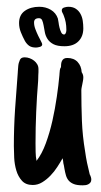

<svg xmlns="http://www.w3.org/2000/svg" viewBox="-20 -554 302 575"><path d="M229.5 -322.3Q229.5 -317.4 228.5 -312Q227.5 -306.6 226.6 -302.2Q225.6 -296.9 224.6 -292.2Q223.6 -287.6 223.6 -283.2Q223.6 -237.8 225.3 -192.1Q227.1 -146.5 234.9 -100.6Q237.3 -83 240.7 -66.4Q244.1 -49.8 248.5 -32.7L249.5 -29.8V-30.8Q251 -27.3 252.2 -23.7Q253.4 -20 253.4 -16.1Q253.4 -10.7 250.7 -7.3Q248 -3.9 244.1 -2Q240.2 0 235.6 0.5Q231 1 227.1 1Q210.9 1 201.4 -2.7Q191.9 -6.3 186 -12.9Q180.2 -19.5 177.5 -28.8Q174.8 -38.1 172.9 -49.3L171.4 -58.1Q169.4 -64.9 168.9 -72.8Q168.5 -76.7 168.2 -76.4Q168 -76.2 167.5 -80.1Q160.6 -67.9 151.6 -54Q142.6 -40 131.1 -28.1Q119.6 -16.1 106.4 -8.1Q93.3 0 78.1 0Q57.1 0 45.7 -12.7Q34.2 -25.4 28.8 -43.7Q23.4 -62 22.5 -81.8Q21.5 -101.6 21.5 -116.2Q21.5 -171.9 25.1 -226.6Q28.8 -281.2 33.2 -336.4Q33.2 -337.9 33.4 -340.3Q33.7 -342.8 33.7 -344.2Q34.2 -351.1 34.7 -356.9Q35.2 -362.8 37.1 -368.2V-367.7Q39.1 -375.5 42.7 -378.9Q46.4 -382.3 54.2 -382.3Q61.5 -382.3 68.8 -379.6Q76.2 -377 82 -372.3Q87.9 -367.7 91.6 -361.3Q95.2 -355 95.2 -347.2Q95.2 -343.3 95.2 -337.9Q95.2 -332.5 94.7 -328.6Q94.7 -325.2 94.5 -320.1Q94.2 -314.9 94.2 -311.5Q90.3 -264.6 88.4 -218.5Q86.4 -172.4 86.4 -125Q86.4 -111.8 86.7 -98.6Q86.9 -85.4 89.4 -72.3Q105.5 -92.8 117.2 -124.8Q128.9 -156.7 137 -192.6Q145 -228.5 150.1 -263.9Q155.3 -299.3 157.7 -326.7Q157.7 -328.1 158 -330.1Q158.2 -332 158.2 -333.5Q158.7 -338.9 159.2 -343.8Q159.7 -348.6 162.6 -353Q162.6 -357.4 163.1 -362.3Q163.6 -367.2 165.5 -371.3Q167.5 -375.5 171.1 -377.9Q174.8 -380.4 181.6 -380.4Q201.2 -380.4 212.4 -368.4Q223.6 -356.4 224.6 -337.9Q227.1 -334 228.3 -330.3Q229.5 -326.7 229.5 -322.3ZM229.5 -469.2Q229.5 -444.8 214.8 -430.2Q200.2 -415.5 172.9 -415.5Q151.9 -415.5 140.1 -421.6Q128.4 -427.7 122.3 -437.3Q116.2 -446.8 114.3 -457.5Q112.3 -468.3 110.6 -477.8Q108.9 -487.3 106.2 -493.4Q103.5 -499.5 96.7 -499.5Q82 -499.5 82 -486.8Q82 -477.1 85.9 -466.8Q89.8 -456.5 94.2 -447.3Q98.6 -438 102.5 -430.9Q106.4 -423.8 106.4 -421.4Q106.4 -415.5 99.4 -413.6Q92.3 -411.6 87.9 -411.6Q75.2 -411.6 67.9 -416.5Q60.5 -421.4 54.7 -431.2Q47.9 -443.8 42.5 -457.3Q37.1 -470.7 37.1 -484.9Q37.1 -509.3 54.4 -521.5Q71.8 -533.7 97.7 -533.7Q116.7 -533.7 132.1 -524.7Q147.5 -515.6 153.3 -498.5Q154.3 -495.1 155.3 -487.3Q156.2 -479.5 158.2 -471.4Q160.2 -463.4 163.3 -457Q166.5 -450.7 171.9 -450.7Q174.3 -450.7 175.8 -452.9Q177.2 -455.1 178 -457.8Q178.7 -460.4 178.7 -462.9Q178.7 -465.3 178.7 -466.3Q178.7 -476.6 176.8 -487.1Q174.8 -497.6 170.9 -507.3Q169.4 -511.7 167.2 -515.4Q165 -519 165 -522.9Q165 -529.3 172.1 -531.5Q179.2 -533.7 184.6 -533.7Q198.2 -533.7 207 -527.8Q215.8 -522 220.9 -512.7Q226.1 -503.4 227.8 -491.9Q229.5 -480.5 229.5 -469.2Z"/></svg>

Font: Just Another Hand
Style: Regular
Weight: 400
Designer: Astigmatic (AOETI)
Foundry: Astigmatic (AOETI)
Version: Version 1.001